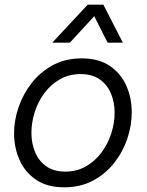

<svg xmlns="http://www.w3.org/2000/svg" viewBox="-20 -789 629 819"><path d="M203 -607 354 -769H421L504 -607H439L382 -720L278 -607ZM254 10Q181 10 133.5 -22.5Q86 -55 63 -107.5Q40 -160 40 -220Q40 -276 59.5 -332.5Q79 -389 116 -436Q153 -483 206.5 -511.5Q260 -540 328 -540Q402 -540 449 -507.5Q496 -475 519 -423Q542 -371 542 -310Q542 -254 523 -197.5Q504 -141 467 -94Q430 -47 376.5 -18.5Q323 10 254 10ZM258 -57Q308 -57 347 -79.5Q386 -102 413 -138.5Q440 -175 454.5 -219.5Q469 -264 469 -308Q469 -352 453.5 -389.5Q438 -427 406 -450Q374 -473 324 -473Q275 -473 236 -451Q197 -429 169.5 -392Q142 -355 128 -310.5Q114 -266 114 -222Q114 -178 129.5 -140.5Q145 -103 177 -80Q209 -57 258 -57Z"/></svg>

Font: Be Vietnam Pro Light
Style: Italic
Weight: 300
Italic angle: -12°
Designer: Lam Bao, Tony Le, Vietanh Nguyen
Foundry: Yellow Type Foundry
Version: Version 1.002; ttfautohint (v1.8.3)